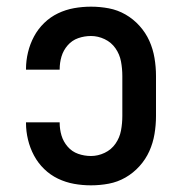

<svg xmlns="http://www.w3.org/2000/svg" viewBox="-20 -548 540 576"><path d="M253 8Q227 8 202 3.5Q177 -1 154 -12Q131 -23 112.5 -41Q94 -59 82 -81.5Q70 -104 64 -129Q58 -154 58 -179Q58 -179 58 -179.5Q58 -180 58 -181H159Q159 -181 159 -180.5Q159 -180 159 -180Q159 -160 164.5 -141.5Q170 -123 183 -108Q196 -93 214.5 -86.5Q233 -80 253 -80Q274 -80 294 -89.5Q314 -99 326.5 -117Q339 -135 343 -156.5Q347 -178 347 -200V-320Q347 -342 343 -363.5Q339 -385 326.5 -403Q314 -421 294 -430.5Q274 -440 253 -440Q233 -440 214.5 -433.5Q196 -427 183 -412Q170 -397 164.5 -378.5Q159 -360 159 -340Q159 -340 159 -339.5Q159 -339 159 -339H58Q58 -340 58 -340.5Q58 -341 58 -341Q58 -366 64 -391Q70 -416 82 -438.5Q94 -461 112.5 -479Q131 -497 154 -508Q177 -519 202 -523.5Q227 -528 253 -528Q280 -528 306.5 -523Q333 -518 356.5 -504.5Q380 -491 398.5 -470.5Q417 -450 428 -425.5Q439 -401 443.5 -374Q448 -347 448 -320V-200Q448 -173 443.5 -146Q439 -119 428 -94.5Q417 -70 398.5 -49.5Q380 -29 356.5 -15.5Q333 -2 306.5 3Q280 8 253 8Z"/></svg>

Font: Iosevka SS04 Semibold
Style: Regular
Weight: 600
Monospace: yes
Designer: Belleve Invis
Foundry: Belleve Invis
Version: Version 19.0.0; ttfautohint (v1.8.4)